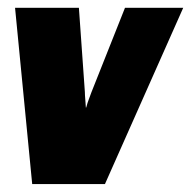

<svg xmlns="http://www.w3.org/2000/svg" viewBox="-20 -466 484 486"><path d="M61.5 0H245.6L443.8 -446.3H296.4L211.4 -232.4L205.1 -215.3C202.6 -209 200.2 -201.7 198.2 -193.8H197.3L195.8 -215.3C195.3 -221.7 194.8 -227.5 194.8 -233.4L179.7 -446.3H18.1Z"/></svg>

Font: Roboto Flex Super Cond Black
Style: Italic
Weight: 900
Width: 3
Italic angle: -10°
Designer: Berlow after Robertson
Foundry: Google
Version: Version 3.200;Glyphs 3.3 (3311)